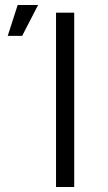

<svg xmlns="http://www.w3.org/2000/svg" viewBox="-20 -751 433 771"><path d="M278 0V-700H205V0ZM69 -607 133 -731H51L11 -607Z"/></svg>

Font: Montserrat Z
Style: Regular
Weight: 400
Designer: Julieta Ulanovsky
Foundry: Julieta Ulanovsky
Version: Version 8.000